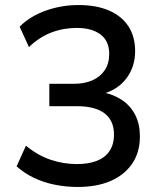

<svg xmlns="http://www.w3.org/2000/svg" viewBox="-20 -734 640 763"><path d="M289 9Q242 9 197.5 0Q153 -9 114.5 -27.5Q76 -46 46 -73L83 -155Q131 -116 181.5 -99Q232 -82 286 -82Q331 -82 364 -94.5Q397 -107 415 -133.5Q433 -160 433 -199Q433 -255 395.5 -283.5Q358 -312 286 -312H176V-401H274Q316 -401 347.5 -415Q379 -429 396.5 -455.5Q414 -482 414 -520Q414 -571 379.5 -597Q345 -623 285 -623Q232 -623 184.5 -605Q137 -587 95 -547L58 -628Q100 -670 162.5 -692Q225 -714 292 -714Q362 -714 412.5 -692.5Q463 -671 490 -630Q517 -589 517 -531Q517 -469 483 -423.5Q449 -378 389 -361V-367Q434 -358 467 -335Q500 -312 518 -276Q536 -240 536 -192Q536 -129 505.5 -84Q475 -39 420 -15Q365 9 289 9Z"/></svg>

Font: NunitoSans_10ptSemiBold
Style: Regular
Weight: 600
Designer: Vernon Adams
Foundry: Vernon Adams
Version: Version 3.101;gftools[0.9.27]